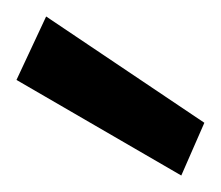

<svg xmlns="http://www.w3.org/2000/svg" viewBox="-20 -773 268 233"><path d="M200 -560 0 -676 36 -753 228 -624Z"/></svg>

Font: DM Sans 11pt Medium
Style: Regular
Weight: 500
Version: Version 4.004;gftools[0.9.30]